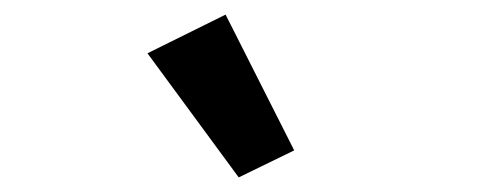

<svg xmlns="http://www.w3.org/2000/svg" viewBox="-20 -818 680 263"><path d="M182 -745 289 -798 383 -612 307 -575Z"/></svg>

Font: Writer SemiBold
Style: Regular
Weight: 600
Monospace: yes
Designer: Mike Abbink, Paul van der Laan, Pieter van Rosmalen
Foundry: Bold Monday
Version: Version 2.001 2020